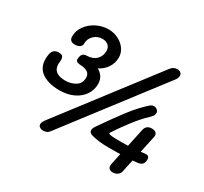

<svg xmlns="http://www.w3.org/2000/svg" viewBox="-155 -989 1301 1222"><g transform="rotate(30 495.5 -378.0)"><path d="M240 -273Q160 -273 112.5 -305.5Q65 -338 65 -401Q65 -417 68 -436Q76 -480 118 -480Q140 -480 147.5 -470Q155 -460 154 -442Q152 -426 152 -415Q152 -345 242 -345Q285 -345 317 -365.5Q349 -386 349 -428Q349 -478 272 -480Q255 -481 247.5 -488Q240 -495 242 -509Q244 -531 254 -541Q264 -551 283 -551Q327 -552 351.5 -577Q376 -602 376 -640Q376 -665 359.5 -679.5Q343 -694 317 -694Q279 -694 253.5 -668.5Q228 -643 229 -607Q230 -594 216.5 -584Q203 -574 180 -574Q140 -574 140 -612Q140 -653 165.5 -688.5Q191 -724 232.5 -745Q274 -766 320 -766Q359 -766 392.5 -749Q426 -732 445.5 -704Q465 -676 465 -643Q465 -601 442.5 -567.5Q420 -534 383 -516Q435 -488 435 -430Q435 -387 411 -351Q387 -315 343 -294Q299 -273 240 -273ZM844 -699 324 -20Q309 1 280 1Q263 1 252 -7.5Q241 -16 244 -32Q245 -43 259 -62L778 -740Q796 -765 825 -765Q842 -765 852 -755.5Q862 -746 859 -729Q855 -711 844 -699ZM947 -171Q947 -150 938 -138.5Q929 -127 907 -123Q894 -121 868 -119L848 -26Q845 -11 830.5 -0.5Q816 10 796 10Q779 10 770 1.5Q761 -7 761 -20Q761 -27 762 -30L780 -115Q754 -114 693 -114Q624 -114 571 -128Q543 -135 543 -155Q543 -168 555 -186Q627 -291 680.5 -360.5Q734 -430 788 -477Q800 -487 814 -487Q828 -487 838.5 -477.5Q849 -468 849 -456Q849 -446 844 -437Q839 -428 825 -415Q779 -372 732.5 -310.5Q686 -249 656 -202Q654 -196 654 -195Q654 -190 665 -189Q679 -186 700 -185.5Q721 -185 749 -185Q780 -185 796 -186L825 -321Q834 -357 874 -357Q893 -357 903 -348.5Q913 -340 913 -326Q913 -321 912 -318L885 -193Q892 -194 904 -195.5Q916 -197 924 -197Q935 -197 941 -190Q947 -183 947 -171Z"/></g></svg>

Font: Mali Medium
Style: Italic
Weight: 500
Italic angle: -10°
Version: Version 1.000; ttfautohint (v1.6)